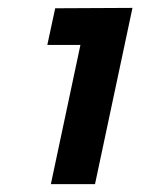

<svg xmlns="http://www.w3.org/2000/svg" viewBox="-20 -765 381 487"><path d="M109 -298 184 -651H100L120 -744L316 -745L221 -298Z"/></svg>

Font: Plus Jakarta Display
Style: Bold Italic
Weight: 700
Italic angle: -12°
Designer: Gumpita Rahayu
Foundry: Tokotype Studio
Version: Version 1.000;hotconv 1.0.109;makeotfexe 2.5.65596